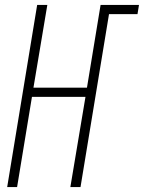

<svg xmlns="http://www.w3.org/2000/svg" viewBox="-20 -755 581 775"><path d="M9 0 130 -735H171L115 -401H331L386 -735H541L535 -698H420L305 0H264L325 -364H109L49 0Z"/></svg>

Font: Iosevka SS04 XLt Obl
Style: Regular
Weight: 200
Italic angle: -9°
Monospace: yes
Designer: Belleve Invis
Foundry: Belleve Invis
Version: Version 19.0.0; ttfautohint (v1.8.4)